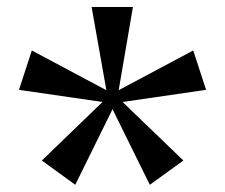

<svg xmlns="http://www.w3.org/2000/svg" viewBox="-20 -747 640 546"><path d="M300 -436.5 194 -221.5 99 -290.5 271.5 -457 34 -491.5 70.5 -603.5 282.5 -490.5 240.5 -727H358L317.5 -490.5L529.5 -603.5L566 -491.5L328.5 -457L501.5 -290.5L406 -221.5Z"/></svg>

Font: SplineSansMono30
Style: Regular
Weight: 400
Designer: Eben Sorkin, Mirko Velimirovic
Foundry: Sorkin Type
Version: Version 1.000